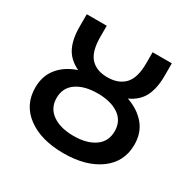

<svg xmlns="http://www.w3.org/2000/svg" viewBox="-149 -805 971 968"><g transform="rotate(30 337.0 -321.0)"><path d="M48.8 -204.1Q48.8 -272.5 86.9 -319.1Q125 -365.7 191.9 -388.2Q135.7 -415 112.3 -461.9Q88.9 -508.8 88.9 -581.1V-653.8H205.1V-589.8Q205.1 -503.9 239.3 -467Q273.4 -430.2 336.9 -430.2Q401.4 -430.2 436.8 -467.3Q472.2 -504.4 472.2 -589.8V-653.8H584V-581.1Q584 -508.8 560.5 -461.9Q537.1 -415 481 -389.2Q548.3 -365.7 587.2 -319.1Q626 -272.5 626 -204.1Q626 -104 546.9 -45.9Q467.8 12.2 336.9 12.2Q206.1 12.2 127.4 -45.9Q48.8 -104 48.8 -204.1ZM336.9 -88.9Q414.1 -88.9 460 -121.1Q505.9 -153.3 505.9 -212.9Q505.9 -272.5 460 -304.2Q414.1 -335.9 336.9 -335.9Q260.3 -335.9 214.1 -304Q168 -272 168 -212.9Q168 -153.8 214.1 -121.3Q260.3 -88.9 336.9 -88.9Z"/></g></svg>

Font: Source Sans 3 Semibold
Style: Regular
Weight: 600
Designer: Paul D. Hunt
Foundry: Adobe
Version: Version 3.052;hotconv 1.1.0;makeotfexe 2.6.0